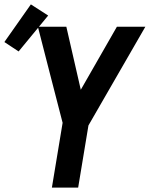

<svg xmlns="http://www.w3.org/2000/svg" viewBox="-53 -857 684 877"><path d="M184 0 233 -296 178 -509 120 -735H250L316 -447L481 -735H611L351 -284L304 0ZM32 -622 -33 -665 88 -837 167 -786Z"/></svg>

Font: Iosevka SS04 Extended
Style: Bold Italic
Weight: 700
Width: 7
Italic angle: -9°
Monospace: yes
Designer: Belleve Invis
Foundry: Belleve Invis
Version: Version 19.0.0; ttfautohint (v1.8.4)